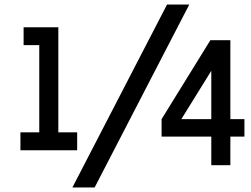

<svg xmlns="http://www.w3.org/2000/svg" viewBox="-20 -793 1107 846"><path d="M70 0ZM320 -210V-131H70V-210H153V-594H84V-673H237V-210ZM716 -773H814L397 33H299ZM1057 -191H995V-65H911V-191H692V-268L907 -616H995V-268H1057ZM911 -268V-481L779 -268Z"/></svg>

Font: Biryani SemiBold
Style: Regular
Weight: 600
Designer: Dan Reynolds and Mathieu Réguer
Foundry: Dan Reynolds and Mathieu Réguer
Version: Version 1.004; ttfautohint (v1.1) -l 5 -r 5 -G 72 -x 0 -D la